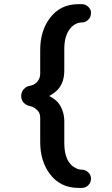

<svg xmlns="http://www.w3.org/2000/svg" viewBox="-20 -771 540 923"><path d="M157.2 -376Q173.3 -393.1 173.3 -416V-530.3Q173.3 -621.6 218.8 -682.6Q269 -751 356.9 -751H373.5Q391.6 -751 404.5 -738Q417.5 -725.1 417.5 -711.7Q417.5 -698.2 414.1 -690.2Q410.6 -682.1 404.3 -676.3Q390.6 -663.1 374.3 -663.1Q357.9 -663.1 343 -655.3Q328.1 -647.5 315.9 -631.8Q289.1 -597.7 289.1 -535.2V-432.6Q289.1 -364.3 246.1 -329.1Q232.9 -318.4 216.8 -309.6Q252 -290.5 265.1 -270Q289.1 -233.4 289.1 -186.5V-83.5Q289.1 8.3 342.8 36.6Q357.9 44.4 370.1 44.4Q382.3 44.4 390.4 48.1Q398.4 51.8 404.3 57.6Q417.5 69.8 417.5 88.1Q417.5 106.4 404.5 119.4Q391.6 132.3 373.5 132.3H356.9Q269 132.3 218.8 64Q173.3 2.9 173.3 -88.4V-203.1Q173.3 -226.1 162.1 -238.3Q144 -257.3 125.5 -260.7Q106.9 -264.2 94.5 -276.6Q82 -289.1 82 -309.3Q82 -329.6 94.5 -342.5Q106.9 -355.5 120.1 -357.7Q133.3 -359.9 141.8 -364.3Q150.4 -368.7 157.2 -376Z"/></svg>

Font: Supermercado
Style: Regular
Weight: 400
Designer: James Grieshaber
Foundry: James Grieshaber
Version: Version 1.002